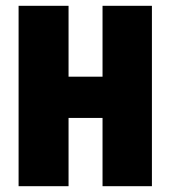

<svg xmlns="http://www.w3.org/2000/svg" viewBox="-20 -641 583 661"><path d="M503 0H333V-235H216V0H44V-621H216V-377H333V-621H503Z"/></svg>

Font: Passion One
Style: Regular
Weight: 400
Designer: Alejandro Lo Celso
Foundry: Fontstage
Version: Version 1.001